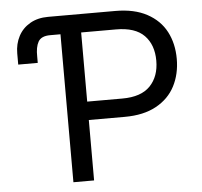

<svg xmlns="http://www.w3.org/2000/svg" viewBox="-51 -760 857 813"><g transform="rotate(-5 377.5 -353.5)"><path d="M39.1 -516.6V-564.5Q39.1 -604.5 56.2 -637Q73.2 -669.4 105.7 -688.2Q138.2 -707 182.6 -707H468.8Q548.8 -707 603 -677.7Q657.2 -648.4 683.6 -597.9Q710 -547.4 710 -482.4Q710 -418 683.6 -366.9Q657.2 -315.9 603.3 -286.4Q549.3 -256.8 469.7 -256.8H316.4V0H228.5V-628.9H184.6Q146.5 -628.9 133.8 -606.2Q121.1 -583.5 122.1 -543.9V-516.6ZM465.8 -335Q545.9 -335 584.5 -375.2Q623 -415.5 623 -482.4Q623 -549.8 584.5 -589.4Q545.9 -628.9 464.8 -628.9H316.4V-335Z"/></g></svg>

Font: Pretendard JP
Style: Regular
Weight: 400
Designer: Base glyphs from Inter by Rasmus Andersson; Hangeul glyphs from Noto Sans CJK(Source Han Sans) by Jang Soo-young and Kan
Foundry: Kil Hyung-jin
Version: Version 1.309